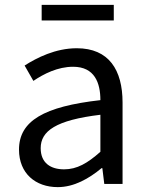

<svg xmlns="http://www.w3.org/2000/svg" viewBox="-20 -755 604 788"><path d="M217 13C284 13 345 -22 397 -65H400L408 0H483V-334C483 -468 427 -557 295 -557C208 -557 131 -518 81 -486L117 -423C160 -452 217 -481 280 -481C369 -481 392 -414 392 -344C161 -318 58 -259 58 -141C58 -43 126 13 217 13ZM243 -60C189 -60 147 -85 147 -147C147 -217 209 -262 392 -284V-132C339 -85 296 -60 243 -60ZM151 -671H447V-735H151Z"/></svg>

Font: Microsoft YaHei
Style: Regular
Weight: 400
Designer: Ryoko NISHIZUKA 西塚涼子 (kana, bopomofo & ideographs); Paul D. Hunt (Latin, Greek & Cyrillic); Sandoll Communications 산돌커뮤니
Foundry: Adobe
Version: Version 2.001;hotconv 1.0.111;makeotfexe 2.5.65597